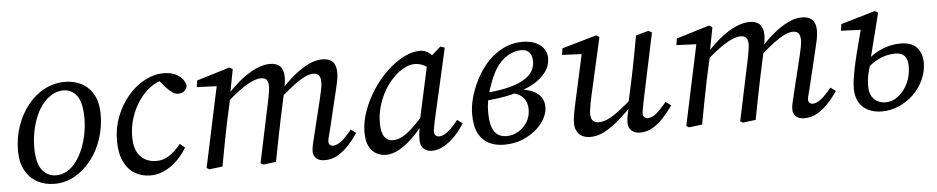

<svg xmlns="http://www.w3.org/2000/svg" viewBox="-35 -728 4709 965"><g transform="rotate(-5 2319.0 -245.5)"><path d="M209 13Q161 13 123 -7.5Q85 -28 62.5 -68.5Q40 -109 40 -167Q40 -235 60.5 -293.5Q81 -352 117.5 -397.5Q154 -443 202 -468Q250 -493 304 -493Q353 -493 390.5 -472.5Q428 -452 449 -412.5Q470 -373 470 -315Q470 -250 450 -190.5Q430 -131 394 -85.5Q358 -40 311 -13.5Q264 13 209 13ZM221 -29Q250 -29 276 -44Q302 -59 322 -85.5Q342 -112 356.5 -147Q371 -182 379 -222Q387 -262 387 -302Q387 -382 361 -416.5Q335 -451 293 -451Q265 -451 239 -437Q213 -423 191.5 -397.5Q170 -372 155 -337.5Q140 -303 131.5 -262Q123 -221 123 -177Q123 -98 150.5 -63.5Q178 -29 221 -29Z M694 13Q649 13 614 -8Q579 -29 559.5 -71Q540 -113 540 -176Q540 -240 562.5 -297.5Q585 -355 622.5 -399Q660 -443 707 -468Q754 -493 801 -493Q834 -493 857 -483.5Q880 -474 894 -458.5Q908 -443 913 -422Q910 -403 897.5 -393.5Q885 -384 868 -384Q852 -384 837 -395Q822 -406 807 -422L764 -473H819V-460H799Q765 -454 732.5 -430Q700 -406 674 -368.5Q648 -331 633 -284.5Q618 -238 618 -188Q618 -121 649 -89Q680 -57 729 -57Q757 -57 779 -68Q801 -79 820 -96.5Q839 -114 853 -132L878 -112Q863 -86 842.5 -63Q822 -40 798 -23Q774 -6 747.5 3.5Q721 13 694 13Z M990 8 977 0 1067 -423 1084 -404 963 -409 968 -442 1135 -493 1151 -483 1127 -357 1129 -355 1098 -214Q1087 -161 1077 -107.5Q1067 -54 1057 0ZM1262 8 1249 0 1317 -322Q1319 -337 1322 -352.5Q1325 -368 1325 -381Q1325 -405 1316 -415Q1307 -425 1289 -425Q1269 -425 1243.5 -414Q1218 -403 1185.5 -380Q1153 -357 1113 -322V-362H1122Q1155 -399 1192 -428.5Q1229 -458 1267 -475.5Q1305 -493 1339 -493Q1373 -493 1390.5 -475Q1408 -457 1408 -420Q1408 -404 1405 -386.5Q1402 -369 1399 -353L1398 -346L1369 -212Q1358 -159 1347.5 -106Q1337 -53 1327 0ZM1572 13Q1545 13 1530 -0.5Q1515 -14 1515 -36Q1515 -53 1519.5 -71Q1524 -89 1531 -119L1573 -291Q1579 -317 1584 -340Q1589 -363 1589 -379Q1589 -404 1579.5 -414.5Q1570 -425 1552 -425Q1533 -425 1509 -413.5Q1485 -402 1454 -379Q1423 -356 1383 -320V-363H1393Q1425 -399 1461 -428.5Q1497 -458 1533 -475.5Q1569 -493 1603 -493Q1638 -493 1655.5 -475Q1673 -457 1673 -421Q1673 -398 1667.5 -373Q1662 -348 1656 -323L1612 -140Q1607 -118 1602.5 -102.5Q1598 -87 1598 -78Q1598 -68 1604.5 -62Q1611 -56 1620 -56Q1639 -56 1662 -73.5Q1685 -91 1715 -129L1741 -110Q1720 -78 1694 -50Q1668 -22 1638 -4.5Q1608 13 1572 13Z M1881 13Q1856 13 1833.5 1Q1811 -11 1797 -37.5Q1783 -64 1783 -108Q1783 -161 1802.5 -215.5Q1822 -270 1854.5 -320Q1887 -370 1928 -409Q1969 -448 2012.5 -470.5Q2056 -493 2096 -493Q2118 -493 2134.5 -482.5Q2151 -472 2164.5 -454Q2178 -436 2192 -412L2156 -386Q2137 -403 2113.5 -416Q2090 -429 2063 -429Q2044 -429 2024 -420.5Q2004 -412 1984 -397.5Q1964 -383 1946 -362Q1923 -337 1904.5 -303Q1886 -269 1875 -229.5Q1864 -190 1864 -148Q1864 -101 1879.5 -79Q1895 -57 1923 -57Q1944 -57 1968 -69Q1992 -81 2025 -111.5Q2058 -142 2102 -195L2111 -160H2101Q2067 -110 2029.5 -71Q1992 -32 1954.5 -9.5Q1917 13 1881 13ZM2112 13Q2088 13 2071.5 -2Q2055 -17 2055 -50Q2055 -65 2056.5 -78Q2058 -91 2060.5 -104Q2063 -117 2066 -132L2064 -136L2132 -448L2141 -453L2200 -505L2222 -498L2141 -141Q2136 -120 2133.5 -104.5Q2131 -89 2131 -80Q2131 -69 2138 -62.5Q2145 -56 2156 -56Q2175 -56 2200 -75.5Q2225 -95 2252 -131L2278 -111Q2259 -79 2232.5 -51Q2206 -23 2175.5 -5Q2145 13 2112 13Z M2477 14Q2434 14 2401 -2.5Q2368 -19 2349 -55Q2330 -91 2330 -151Q2330 -194 2342 -236.5Q2354 -279 2373 -317Q2392 -355 2413 -383Q2451 -434 2502.5 -463.5Q2554 -493 2613 -493Q2668 -493 2701.5 -467.5Q2735 -442 2735 -399Q2735 -364 2712.5 -332Q2690 -300 2646 -275Q2602 -250 2536.5 -234Q2471 -218 2383 -213V-252Q2460 -256 2512.5 -268Q2565 -280 2597.5 -298.5Q2630 -317 2644 -340.5Q2658 -364 2658 -389Q2658 -423 2642.5 -437.5Q2627 -452 2604 -452Q2568 -452 2533.5 -431Q2499 -410 2474 -371Q2461 -350 2450 -324Q2439 -298 2430 -270Q2421 -242 2416 -213.5Q2411 -185 2411 -158Q2411 -108 2421 -80Q2431 -52 2449.5 -40Q2468 -28 2493 -28Q2525 -28 2553 -44.5Q2581 -61 2598 -89Q2615 -117 2615 -151Q2615 -178 2605 -197Q2595 -216 2575.5 -227.5Q2556 -239 2527 -242L2559 -270L2557 -257Q2607 -255 2638.5 -242Q2670 -229 2685 -207.5Q2700 -186 2700 -158Q2700 -118 2670.5 -78Q2641 -38 2590.5 -12Q2540 14 2477 14Z M2913 13Q2890 13 2872.5 4.5Q2855 -4 2845.5 -21.5Q2836 -39 2836 -63Q2836 -90 2843 -123Q2850 -156 2856 -184L2910 -430L2921 -405L2806 -410L2811 -443L2985 -493L3001 -483L2936 -195Q2932 -176 2928.5 -158.5Q2925 -141 2923 -126.5Q2921 -112 2921 -101Q2921 -79 2931 -68Q2941 -57 2960 -57Q2985 -57 3010.5 -69.5Q3036 -82 3070 -108.5Q3104 -135 3151 -175L3157 -141H3146Q3100 -94 3060.5 -59.5Q3021 -25 2985 -6Q2949 13 2913 13ZM3163 13Q3138 13 3121 -1Q3104 -15 3104 -43Q3104 -56 3107 -73.5Q3110 -91 3119 -124H3114L3148 -281Q3158 -329 3167 -377.5Q3176 -426 3185 -475L3249 -493L3266 -483L3194 -142Q3190 -122 3187 -105Q3184 -88 3184 -79Q3184 -69 3191 -62.5Q3198 -56 3208 -56Q3228 -56 3250 -73.5Q3272 -91 3303 -129L3331 -110Q3308 -78 3282.5 -50Q3257 -22 3227.5 -4.5Q3198 13 3163 13Z M3410 8 3397 0 3487 -423 3504 -404 3383 -409 3388 -442 3555 -493 3571 -483 3547 -357 3549 -355 3518 -214Q3507 -161 3497 -107.5Q3487 -54 3477 0ZM3682 8 3669 0 3737 -322Q3739 -337 3742 -352.5Q3745 -368 3745 -381Q3745 -405 3736 -415Q3727 -425 3709 -425Q3689 -425 3663.5 -414Q3638 -403 3605.5 -380Q3573 -357 3533 -322V-362H3542Q3575 -399 3612 -428.5Q3649 -458 3687 -475.5Q3725 -493 3759 -493Q3793 -493 3810.5 -475Q3828 -457 3828 -420Q3828 -404 3825 -386.5Q3822 -369 3819 -353L3818 -346L3789 -212Q3778 -159 3767.5 -106Q3757 -53 3747 0ZM3992 13Q3965 13 3950 -0.5Q3935 -14 3935 -36Q3935 -53 3939.5 -71Q3944 -89 3951 -119L3993 -291Q3999 -317 4004 -340Q4009 -363 4009 -379Q4009 -404 3999.5 -414.5Q3990 -425 3972 -425Q3953 -425 3929 -413.5Q3905 -402 3874 -379Q3843 -356 3803 -320V-363H3813Q3845 -399 3881 -428.5Q3917 -458 3953 -475.5Q3989 -493 4023 -493Q4058 -493 4075.5 -475Q4093 -457 4093 -421Q4093 -398 4087.5 -373Q4082 -348 4076 -323L4032 -140Q4027 -118 4022.5 -102.5Q4018 -87 4018 -78Q4018 -68 4024.5 -62Q4031 -56 4040 -56Q4059 -56 4082 -73.5Q4105 -91 4135 -129L4161 -110Q4140 -78 4114 -50Q4088 -22 4058 -4.5Q4028 13 3992 13Z M4384 13Q4345 13 4315 -1.5Q4285 -16 4268.5 -44.5Q4252 -73 4252 -115Q4252 -139 4257.5 -172.5Q4263 -206 4272 -246Q4281 -286 4293 -330.5Q4305 -375 4317 -423L4337 -404L4213 -409L4218 -442L4391 -493L4407 -483L4351 -261L4353 -253Q4346 -231 4339.5 -210Q4333 -189 4329 -167.5Q4325 -146 4325 -121Q4325 -76 4348 -53.5Q4371 -31 4407 -31Q4439 -31 4468.5 -53Q4498 -75 4517.5 -114Q4537 -153 4537 -202Q4537 -237 4521.5 -254Q4506 -271 4475 -271Q4429 -271 4386 -249Q4343 -227 4313 -189L4301 -229H4318Q4338 -257 4368.5 -277Q4399 -297 4434 -308Q4469 -319 4504 -319Q4563 -319 4588.5 -288.5Q4614 -258 4614 -215Q4614 -169 4595 -127.5Q4576 -86 4543.5 -54.5Q4511 -23 4469.5 -5Q4428 13 4384 13Z"/></g></svg>

Font: Source Serif 4 18pt
Style: Italic
Weight: 400
Italic angle: -12°
Designer: Frank Grießhammer
Foundry: Adobe Systems Incorporated
Version: Version 4.004;hotconv 1.0.116;makeotfexe 2.5.65601